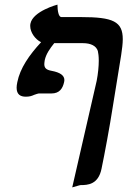

<svg xmlns="http://www.w3.org/2000/svg" viewBox="-20 -596 552 832"><path d="M203 -191C238 -191 252 -213 258 -241C258 -244 259 -246 259 -249C259 -269 241 -282 204 -289C181 -293 172 -301 172 -318C172 -323 173 -329 174 -336C180 -362 195 -384 215 -409H339C374 -409 397 -397 404 -375C406 -366 408 -352 408 -333C408 -309 405 -277 399 -246L293 216C327 206 328 206 330 206C358 206 406 205 420 135C433 73 455 -45 469 -135L505 -357C509 -384 512 -407 512 -426C512 -503 470 -522 331 -522H246C234 -522 229 -549 229 -576C229 -576 123 -548 112 -494C111 -490 111 -487 111 -483C111 -456 132 -426 158 -413C106 -357 67 -300 55 -240C53 -230 52 -223 52 -216C52 -186 69 -177 92 -177C110 -177 119 -181 128 -185C137 -188 145 -191 148 -191Z"/></svg>

Font: Libertinus Serif
Style: Bold Italic
Weight: 700
Italic angle: -12°
Designer: Philipp H. Poll, Khaled Hosny
Foundry: Caleb Maclennan
Version: Version 7.050;RELEASE